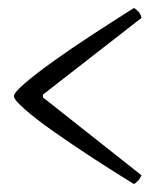

<svg xmlns="http://www.w3.org/2000/svg" viewBox="-20 -519 418 483"><path d="M317 -56Q268 -86 215 -120.5Q162 -155 116.5 -187Q71 -219 43 -243.5Q15 -268 15 -277Q15 -286 43 -310Q71 -334 116.5 -366.5Q162 -399 215 -433.5Q268 -468 317 -499Q321 -497 327.5 -490.5Q334 -484 336 -474L88 -281V-274L336 -78Q332 -69 326.5 -63.5Q321 -58 317 -56Z"/></svg>

Font: Texturina 72pt ExtraLight
Style: Regular
Weight: 200
Designer: Guillermo Torres Carreño
Foundry: Omnibus-Type
Version: Version 1.002; ttfautohint (v1.8.3)